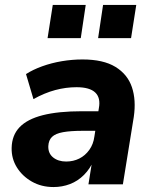

<svg xmlns="http://www.w3.org/2000/svg" viewBox="-20 -744 615 775"><path d="M196 11Q147 11 108.5 -11Q70 -33 48 -68.5Q26 -104 27 -147Q28 -198 59 -230.5Q90 -263 152.5 -279Q215 -295 312 -295H390L378 -216H314Q265 -216 234.5 -210.5Q204 -205 190 -191.5Q176 -178 175 -154Q174 -125 194.5 -108.5Q215 -92 247 -92Q276 -92 300 -104Q324 -116 340.5 -139Q357 -162 361 -193L379 -307Q387 -349 364.5 -370.5Q342 -392 289 -392Q246 -392 203 -380.5Q160 -369 115 -344L85 -445Q113 -463 150.5 -476.5Q188 -490 229.5 -497Q271 -504 313 -504Q397 -504 446 -474Q495 -444 512.5 -392Q530 -340 520 -272L476 0H337L353 -100H360Q344 -63 319 -38Q294 -13 262.5 -1Q231 11 196 11ZM376 -590 396 -724H530L509 -590ZM172 -590 193 -724H326L306 -590Z"/></svg>

Font: Nunito Sans 11pt ExtraBold
Style: Italic
Weight: 800
Italic angle: -9°
Version: Version 3.101;gftools[0.9.27]